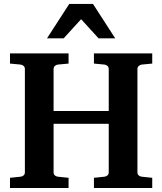

<svg xmlns="http://www.w3.org/2000/svg" viewBox="-20 -937 809 957"><path d="M448.2 0V-50.8L500 -56.2Q509.3 -57.1 515.6 -62.7Q522 -68.4 522 -78.1V-319.8H247.1V-78.1Q247.1 -68.4 253.4 -62.7Q259.8 -57.1 269 -56.2L321.8 -50.8V0H29.8V-50.8L82 -56.2Q91.3 -57.1 97.7 -62.7Q104 -68.4 104 -78.1V-592.8Q104 -602.5 97.7 -608.4Q91.3 -614.3 82 -615.2L29.8 -620.1V-670.9H321.8V-620.1L269 -615.2Q259.8 -614.3 253.4 -608.4Q247.1 -602.5 247.1 -592.8V-383.8H522V-592.8Q522 -602.5 515.6 -608.4Q509.3 -614.3 500 -615.2L448.2 -620.1V-670.9H738.8V-620.1L687 -615.2Q678.7 -614.3 671.9 -608.4Q665 -602.5 665 -592.8V-78.1Q665 -68.4 671.4 -62.7Q677.7 -57.1 687 -56.2L738.8 -50.8V0ZM471.2 -746.1 384.3 -841.3 297.4 -746.1H214.4L325.2 -917.5H443.4L554.2 -746.1Z"/></svg>

Font: Charis SIL Am
Style: Bold
Weight: 700
Foundry: SIL International
Version: Version 5.000